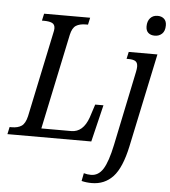

<svg xmlns="http://www.w3.org/2000/svg" viewBox="-83 -816 987 1113"><g transform="rotate(5 411.0 -259.5)"><path d="M-10 -42H3Q38 -42 59.5 -56.5Q81 -71 91 -114L194 -603Q199 -623 199 -634Q199 -657 182.5 -665Q166 -673 135 -673H123L132 -714H400L391 -673H379Q343 -673 321.5 -659.5Q300 -646 291 -605L174 -50H348Q417 -50 448 -138L473 -215H521L469 0H-19ZM730 -693Q730 -723 746 -741Q762 -759 789 -759Q812 -759 826.5 -746Q841 -733 841 -708Q841 -675 824 -659Q807 -643 782 -643Q758 -643 744 -655.5Q730 -668 730 -693ZM433 233 442 187Q462 193 484 193Q527 193 554 150.5Q581 108 602 8L692 -424Q696 -443 696 -455Q696 -478 683 -486.5Q670 -495 643 -495H631L640 -536H807L692 8Q665 135 616 187.5Q567 240 492 240Q461 240 433 233Z"/></g></svg>

Font: Noto Serif Narrow
Style: Italic
Weight: 400
Width: 4
Italic angle: -12°
Designer: Monotype Design Team
Foundry: Monotype Imaging Inc.
Version: Version 1.001